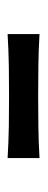

<svg xmlns="http://www.w3.org/2000/svg" viewBox="162 -555 120 484"><g transform="rotate(90 222.0 -313.0)"><path d="M65.8 -272.2Q108.6 -274.7 148.2 -275.3Q187.8 -275.8 222.1 -275.8Q256.4 -275.8 296.2 -275.3Q336 -274.7 378.5 -272.2V-352.6Q336 -350.1 296.2 -349.7Q256.4 -349.2 222.1 -349.2Q187.8 -349.2 148.2 -349.7Q108.6 -350.1 65.8 -352.6Z"/></g></svg>

Font: Pinar FD VF
Style: Regular
Weight: 300
Designer: Amin Abedi
Version: Version 2.000